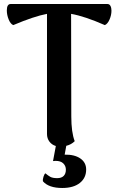

<svg xmlns="http://www.w3.org/2000/svg" viewBox="-20 -716 587 956"><path d="M535 -663Q535 -641 525.5 -619Q516 -597 502 -591Q402 -635 334 -647L335 -136Q335 -57 352 -13Q335 4 310 10L302 54Q351 53 380 73Q409 93 409 128Q409 170 377.5 195Q346 220 290 220Q223 220 194 187Q192 178 196.5 164Q201 150 206 147Q219 158 230.5 164.5Q242 171 265 171Q286 171 297 160Q308 149 308 129Q308 110 295 97.5Q282 85 257 85L244 86L258 11Q238 5 226 -11Q214 -27 214 -49V-647Q150 -635 46 -591Q32 -597 23 -619.5Q14 -642 14 -664Q14 -696 33 -696H515Q525 -696 530 -686.5Q535 -677 535 -663Z"/></svg>

Font: Arima Madurai ExtraBold
Style: Regular
Weight: 800
Designer: Joana Correia and Natanael Gama
Foundry: NDISCOVER
Version: Version 1.019